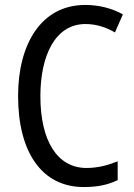

<svg xmlns="http://www.w3.org/2000/svg" viewBox="-20 -745 542 775"><path d="M325 -648C370 -648 410 -634 444 -614L476 -687C431 -712 379 -725 324 -725C145 -725 53 -565 53 -358C53 -129 150 10 318 10C374 10 416 1 455 -18V-94C416 -78 375 -67 329 -67C211 -67 143 -177 143 -357C143 -519 202 -648 325 -648Z"/></svg>

Font: Noto Sans Lao Looped Condensed
Style: Regular
Weight: 400
Width: 3
Designer: Mark Frömberg, Ben Mitchell
Foundry: The Fontpad Ltd
Version: Version 1.003